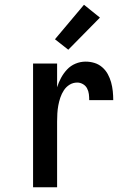

<svg xmlns="http://www.w3.org/2000/svg" viewBox="-20 -787 540 807"><path d="M119 0V-520H220V-420Q226 -440 236.5 -459.5Q247 -479 262 -495Q277 -511 297.5 -519.5Q318 -528 340 -528Q359 -528 377 -522.5Q395 -517 409.5 -504.5Q424 -492 433 -475.5Q442 -459 447 -441Q452 -423 454 -404Q456 -385 456 -366H355Q355 -379 353.5 -391.5Q352 -404 346 -415.5Q340 -427 328.5 -433.5Q317 -440 305 -440Q287 -440 272.5 -431Q258 -422 248.5 -407.5Q239 -393 233.5 -376.5Q228 -360 225 -343.5Q222 -327 221 -310Q220 -293 220 -276V0ZM267 -578 211 -622 333 -767 400 -713Z"/></svg>

Font: Iosevka Curly Semibold
Style: Regular
Weight: 600
Monospace: yes
Designer: Belleve Invis
Foundry: Belleve Invis
Version: Version 22.1.2; ttfautohint (v1.8.4)